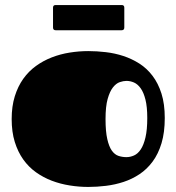

<svg xmlns="http://www.w3.org/2000/svg" viewBox="-20 -718 694 755"><path d="M327.1 17.1Q290.5 17.1 253.9 11.2Q217.3 5.4 183.8 -7.3Q150.4 -20 121.6 -40.5Q92.8 -61 71.5 -90.8Q50.3 -120.6 38.1 -159.9Q25.9 -199.2 25.9 -250Q25.9 -299.8 38.1 -339.1Q50.3 -378.4 71.5 -408.2Q92.8 -438 121.6 -458.7Q150.4 -479.5 183.8 -492.4Q217.3 -505.4 253.9 -511.2Q290.5 -517.1 327.1 -517.1Q360.8 -517.1 396.2 -512.9Q431.6 -508.8 465.1 -497.8Q498.5 -486.8 528.1 -468Q557.6 -449.2 579.8 -419.9Q602.1 -390.6 615 -349.9Q627.9 -309.1 627.9 -253.9Q627.9 -197.3 615.2 -155Q602.5 -112.8 580.3 -82.8Q558.1 -52.7 528.8 -33.2Q499.5 -13.7 466.1 -2.7Q432.6 8.3 397 12.7Q361.3 17.1 327.1 17.1ZM477.1 -100.1Q492.2 -100.1 507.1 -106.7Q522 -113.3 533.4 -130.4Q544.9 -147.5 552 -177.5Q559.1 -207.5 559.1 -253.9Q559.1 -297.9 552 -326.2Q544.9 -354.5 533.2 -370.8Q521.5 -387.2 506.8 -393.6Q492.2 -399.9 477.1 -399.9Q465.3 -399.9 450.9 -395Q436.5 -390.1 424.1 -374.3Q411.6 -358.4 403.3 -328.9Q395 -299.3 395 -250Q395 -200.7 401.9 -170.9Q408.7 -141.1 419.9 -125.5Q431.2 -109.9 446 -105Q460.9 -100.1 477.1 -100.1ZM198.7 -599.1Q188.5 -599.1 188.5 -609.9V-688Q188.5 -698.2 198.7 -698.2H458.5Q468.8 -698.2 468.8 -688V-609.9Q468.8 -599.1 458.5 -599.1Z"/></svg>

Font: Fascinate Cyrillic
Style: Regular
Weight: 900
Designer: Denis Ignatov
Foundry: Astigmatic (AOETI)
Version: Version 1.00 November 30, 2018, initial release